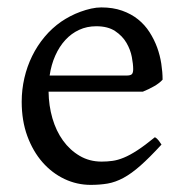

<svg xmlns="http://www.w3.org/2000/svg" viewBox="-20 -489 502 523"><path d="M242.2 -417.5Q216.8 -417.5 195.6 -407.7Q174.3 -397.9 158 -380.1Q141.6 -362.3 130.6 -337.6Q119.6 -313 115.2 -283.2H324.2Q335.4 -283.2 339.1 -286.9Q342.8 -290.5 342.8 -300.8Q342.8 -314 339.1 -333.7Q335.4 -353.5 324.5 -372.3Q313.5 -391.1 293.7 -404.3Q273.9 -417.5 242.2 -417.5ZM422.9 -272Q414.1 -262.2 399.4 -253.9Q384.8 -245.6 369.1 -239.3H112.3Q112.8 -201.2 122.8 -166.7Q132.8 -132.3 151.6 -106.2Q170.4 -80.1 197 -64.5Q223.6 -48.8 256.8 -48.8Q272 -48.8 286.4 -50.8Q300.8 -52.7 317.4 -59.6Q334 -66.4 354.2 -79.6Q374.5 -92.8 401.9 -115.2Q408.2 -111.8 412.8 -105.5Q417.5 -99.1 419.9 -95.2Q387.2 -59.6 362.5 -37.8Q337.9 -16.1 316.2 -4.4Q294.4 7.3 273.2 11Q252 14.6 227.1 14.6Q189.5 14.6 155.5 -1.5Q121.6 -17.6 95.7 -47.1Q69.8 -76.7 54.4 -118.4Q39.1 -160.2 39.1 -211.9Q39.1 -244.6 46.4 -276.4Q53.7 -308.1 67.6 -336.4Q81.5 -364.7 101.6 -388.7Q121.6 -412.6 147 -430.2Q157.7 -437.5 171.1 -444.6Q184.6 -451.7 199.2 -457Q213.9 -462.4 228.3 -465.6Q242.7 -468.8 255.9 -468.8Q287.6 -468.8 312.5 -460Q337.4 -451.2 356 -436.3Q374.5 -421.4 387.2 -401.6Q399.9 -381.8 408 -359.9Q416 -337.9 419.4 -315.2Q422.9 -292.5 422.9 -272Z"/></svg>

Font: Gentium Plus Eur
Style: Regular
Weight: 400
Designer: J. Victor Gaultney, Annie Olsen, Iska Routamaa, Becca Hirsbrunner
Foundry: SIL International
Version: Version 5.000